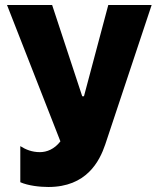

<svg xmlns="http://www.w3.org/2000/svg" viewBox="-20 -540 627 766"><path d="M173 206C325 206 377 104 400 36L585 -520H412L315 -156H308L188 -520H8L221 24C197 55 167 67 139 67C108 67 83 57 61 43V187C93 201 139 206 173 206Z"/></svg>

Font: Fixel Display ExtraBold
Style: Regular
Weight: 800
Designer: AlfaBravo + MacPaw
Foundry: Kyrylo Tkachov, Marchela Mozhyna, Serhii Makarenko, Maria Weinstein, Zakhar Kryvoshyya
Version: Version 1.211